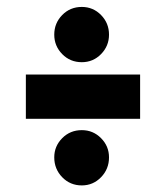

<svg xmlns="http://www.w3.org/2000/svg" viewBox="-20 -590 490 568"><path d="M222 -406Q187.5 -406 164 -430Q140.5 -454 140.5 -487.5Q140.5 -521.5 164 -545.5Q187.5 -569.5 222 -569.5Q255.5 -569.5 279 -545.5Q302.5 -521.5 302.5 -487.5Q302.5 -454 279 -430Q255.5 -406 222 -406ZM56.5 -238.5V-369.5H394.5V-238.5ZM222 -41.5Q187.5 -41.5 164 -65.8Q140.5 -90 140.5 -124.5Q140.5 -157.5 164 -181.2Q187.5 -205 222 -205Q255.5 -205 279 -181.2Q302.5 -157.5 302.5 -124.5Q302.5 -90 279 -65.8Q255.5 -41.5 222 -41.5Z"/></svg>

Font: Trispace Condensed
Style: Bold
Weight: 700
Width: 3
Designer: Tyler Finck
Foundry: Etcetera Type Company
Version: Version 1.210; ttfautohint (v1.8.3)